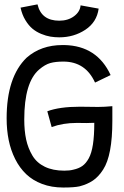

<svg xmlns="http://www.w3.org/2000/svg" viewBox="-20 -838 558 862"><path d="M246.1 -745.1Q285.2 -745.1 312.3 -765.1Q339.4 -785.2 341.8 -814L422.9 -799.3Q414.6 -738.3 363 -704.3Q311.5 -670.4 246.1 -670.4Q225.6 -670.4 206.3 -673.6Q187 -676.8 165 -685.8Q143.1 -694.8 125.7 -709.2Q108.4 -723.6 93.8 -747.8Q79.1 -772 72.3 -803.7L148.4 -818.4Q165.5 -745.1 246.1 -745.1ZM420.4 -357.9Q448.2 -357.9 484.4 -361.3V-295.4Q484.4 -217.8 474.1 -163.3Q463.9 -108.9 443.1 -76.7Q422.4 -44.4 397.5 -27.6Q372.6 -10.7 337.4 -1.5Q313.5 3.9 263.7 3.9Q211.4 3.9 168.9 -12.2Q126.5 -28.3 97.2 -56.4Q67.9 -84.5 48.1 -124Q28.3 -163.6 19 -209.2Q9.8 -254.9 9.8 -306.6Q9.8 -492.2 99.6 -579.1Q164.1 -635.7 260.3 -635.7H270Q416 -632.3 476.6 -501L406.7 -467.3Q363.8 -561.5 264.6 -561.5Q229 -561.5 205.6 -554.9Q182.1 -548.3 155.8 -525.9Q88.9 -468.8 88.9 -301.3Q88.9 -251 97.4 -211.7Q106 -172.4 125.5 -139.6Q145 -106.9 181.2 -89.4Q217.3 -71.8 268.6 -71.8Q293 -71.8 309.1 -76.2Q333.5 -81.5 349.6 -92.8Q365.7 -104 378.4 -127Q391.1 -149.9 397.2 -189.2Q403.3 -228.5 403.3 -286.6Q390.6 -285.6 367.7 -285.6Q359.9 -285.6 345.5 -285.9Q331.1 -286.1 324.2 -286.1Q262.7 -286.1 211.9 -267.6L192.4 -338.4Q247.1 -358.9 339.4 -358.9Q353 -358.9 380.1 -358.4Q407.2 -357.9 420.4 -357.9Z"/></svg>

Font: FantasqueSansM Nerd Font
Style: Regular
Weight: 400
Monospace: yes
Designer: Jany Belluz
Version: Version 1.8.0 ; ttfautohint (v1.8.2);Nerd Fonts 3.4.0